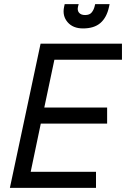

<svg xmlns="http://www.w3.org/2000/svg" viewBox="-20 -912 652 932"><path d="M28 0 177 -700H572V-622H244L195 -390H500V-312H178L129 -78H446V0ZM383 -774Q334 -774 308 -804.5Q282 -835 291 -878L294 -892H362L359 -881Q354 -862 363.5 -850.5Q373 -839 393 -839Q415 -839 425 -851.5Q435 -864 439 -880L442 -892H512L509 -878Q498 -827 467.5 -800.5Q437 -774 383 -774Z"/></svg>

Font: Space Mono
Style: Italic
Weight: 400
Italic angle: -12°
Monospace: yes
Designer: Colophon Foundry + Benjamin Critton
Foundry: Colophon Foundry & Benjamin Critton
Version: Version 1.003; ttfautohint (v1.8.4.7-5d5b)